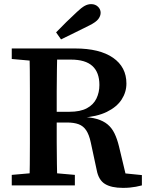

<svg xmlns="http://www.w3.org/2000/svg" viewBox="-20 -899 720 931"><path d="M37 0V-51L174 -63H207L343 -51V0ZM122 0Q124 -51 124.5 -102Q125 -153 125 -205Q125 -257 125 -309V-355Q125 -406 125 -458Q125 -510 124.5 -561.5Q124 -613 122 -664H258Q257 -613 256 -561Q255 -509 255 -456.5Q255 -404 255 -348V-316Q255 -261 255 -208Q255 -155 256 -103.5Q257 -52 258 0ZM576 12Q520 12 489 -7Q458 -26 449 -74L420 -209Q412 -246 398 -267Q384 -288 361.5 -296.5Q339 -305 304 -305H192V-357H317Q369 -357 401 -374Q433 -391 447.5 -421Q462 -451 462 -487Q462 -548 428 -579Q394 -610 324 -610H196V-664H344Q463 -664 528 -619Q593 -574 593 -494Q593 -452 569.5 -416Q546 -380 498 -356.5Q450 -333 375 -328V-332Q419 -331 450 -322Q481 -313 501.5 -296Q522 -279 535 -252.5Q548 -226 557 -189L596 -26L539 -63L668 -50V0Q653 4 639 6.5Q625 9 610 10.5Q595 12 576 12ZM37 -613V-664H185V-601H171ZM252 -742Q277 -768 302.5 -793Q328 -818 353 -841Q375 -862 390.5 -870.5Q406 -879 422 -879Q442 -879 455 -866.5Q468 -854 468 -837Q468 -822 457 -807Q446 -792 414 -776Q380 -759 345.5 -742Q311 -725 276 -708Z"/></svg>

Font: Source Serif 4 18pt SemiBold
Style: Regular
Weight: 600
Designer: Frank Grießhammer
Foundry: Adobe Systems Incorporated
Version: Version 4.004;hotconv 1.0.116;makeotfexe 2.5.65601